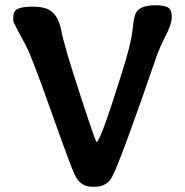

<svg xmlns="http://www.w3.org/2000/svg" viewBox="-20 -706 704 729"><path d="M346.7 -167Q360.8 -167 442.4 -428.2Q478 -541 482.9 -589.6Q487.8 -638.2 494.6 -654.3Q508.8 -686 569.8 -686Q606.4 -686 619.4 -676.5Q632.3 -667 632.3 -641.4Q632.3 -615.7 608.9 -569.8Q585.4 -523.9 574.2 -491.2Q439.5 -99.1 406.2 -35.6Q386.2 2.9 341.3 2.9H327.1Q286.1 2.9 264.2 -41.5Q250 -69.8 175 -281.2Q100.1 -492.7 78.6 -532.2Q30.3 -621.6 30.3 -626.5V-638.2Q30.3 -663.6 46.9 -672.1Q63.5 -680.7 104.5 -680.7Q145.5 -680.7 166 -668.9Q201.2 -649.4 212.4 -590.8Q223.6 -532.2 283.2 -349.6Q342.8 -167 346.7 -167Z"/></svg>

Font: Averia Libre
Style: Bold
Weight: 700
Version: Version 1.002